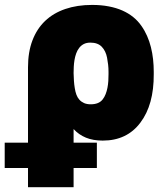

<svg xmlns="http://www.w3.org/2000/svg" viewBox="-65 -573 691 796"><path d="M-45.5 18.5H51.1V-294Q51.1 -356.9 69.4 -405.2Q87.7 -453.5 122 -486.2Q156.2 -518.8 205.6 -535.7Q255 -552.6 316.8 -552.6Q354.4 -552.6 385.8 -546.5Q417.3 -540.5 442.5 -529.3Q467.7 -518.1 487.2 -502.3Q506.7 -486.5 520.6 -466.6Q534.8 -446.7 544.7 -424.2Q554.7 -401.6 560.7 -377.3Q566.8 -353 569.6 -327.4Q572.4 -301.8 572.4 -275.6V-265.6Q573.2 -138.8 517 -64.6Q461.3 9.9 360.8 9.9Q321 9.9 291.2 -2.3Q261.4 -14.6 240.1 -38V18.5H336.6V123.6H240.1V203.1H51.1V123.6H-45.5ZM240.1 -269.9Q240.4 -253.6 241.5 -238.1Q242.5 -222.7 245 -207.7Q247.2 -192.8 251.8 -180.4Q256.4 -168 264.4 -159.3Q272.4 -150.6 283.7 -145.6Q295.1 -140.6 311.1 -140.6Q344.8 -140.6 360.4 -160.5Q368.3 -170.5 373 -182.9Q377.8 -195.3 380.5 -209.2Q383.2 -223 384.1 -237.4Q384.9 -251.8 384.9 -265.6V-275.6Q384.9 -290.5 383.3 -304.7Q381.7 -318.9 378.9 -333.8Q373.6 -361.5 357.1 -378.9Q340.6 -396.3 309.7 -396.3Q293.7 -396.3 282.1 -390.3Q270.6 -384.2 263 -374.1Q255.3 -364 250.7 -351Q246.1 -338.1 243.8 -324Q241.5 -310 240.8 -296Q240.1 -282 240.1 -269.9Z"/></svg>

Font: Inter P Black
Style: Regular
Weight: 900
Designer: Rasmus Andersson
Foundry: rsms
Version: Version 3.018;git-588b23468